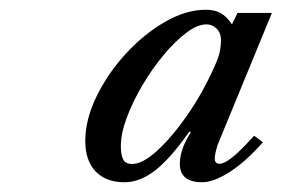

<svg xmlns="http://www.w3.org/2000/svg" viewBox="-20 -792 578 394"><path d="M235.5 -418Q197.5 -418 176.2 -440.2Q155 -462.5 155 -502.5Q155 -546.5 177.8 -593.5Q200.5 -640.5 237.5 -681Q274.5 -721.5 318 -746.8Q361.5 -772 402.5 -772Q420.5 -772 432.8 -765.2Q445 -758.5 456 -742L467.5 -765.5H538L426.5 -494.5Q420 -473.5 420.8 -464.8Q421.5 -456 430.5 -456Q440.5 -456 457.2 -469.5Q474 -483 501.5 -513.5L519.5 -500Q483 -459 450.5 -438.5Q418 -418 395 -418Q372 -418 360.5 -427.5Q349 -437 349 -455.5Q349 -469.5 353.8 -484.5Q358.5 -499.5 371.5 -520.5L368.5 -522Q330.5 -467.5 299 -442.8Q267.5 -418 235.5 -418ZM251.5 -455.5Q272.5 -455.5 302.2 -482.5Q332 -509.5 363.5 -554.5Q395 -599.5 419.5 -654Q429.5 -676 431.5 -688.5Q433.5 -701 433.5 -709.5Q433.5 -724.5 424.5 -733.2Q415.5 -742 403.5 -742Q385 -742 362 -724.5Q339 -707 315.5 -678.8Q292 -650.5 272.2 -617Q252.5 -583.5 240.2 -550.8Q228 -518 228 -492.5Q228 -474 232.8 -464.8Q237.5 -455.5 251.5 -455.5Z"/></svg>

Font: Libre Caslon Text
Style: Italic
Weight: 400
Italic angle: -22.583°
Designer: Pablo Impallari, Rodrigo Fuenzalida, Katja Schimmel
Foundry: Pablo Impallari, Rodrigo Fuenzalida
Version: Version 2.000